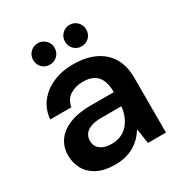

<svg xmlns="http://www.w3.org/2000/svg" viewBox="-164 -797 868 924"><g transform="rotate(-30 269.5 -334.5)"><path d="M211 12Q151 12 112 -8.5Q73 -29 54 -63.5Q35 -98 35 -139Q35 -186 59.5 -220.5Q84 -255 132 -274.5Q180 -294 251 -294H378Q378 -334 366.5 -360.5Q355 -387 331.5 -399.5Q308 -412 273 -412Q232 -412 201.5 -392.5Q171 -373 165 -333H47Q52 -387 82.5 -426Q113 -465 162.5 -486.5Q212 -508 274 -508Q345 -508 395.5 -483.5Q446 -459 472 -414Q498 -369 498 -305V0H398L386 -80H383Q369 -57 351 -40Q333 -23 312 -11.5Q291 0 265.5 6Q240 12 211 12ZM245 -83Q275 -83 298.5 -93.5Q322 -104 338 -123Q354 -142 363.5 -166Q373 -190 375 -216V-217H264Q228 -217 205 -208Q182 -199 171.5 -183.5Q161 -168 161 -148Q161 -127 171.5 -112.5Q182 -98 201 -90.5Q220 -83 245 -83ZM179 -562Q153 -562 136 -579Q119 -596 119 -622Q119 -646 136 -663.5Q153 -681 179 -681Q203 -681 220.5 -663.5Q238 -646 238 -622Q238 -596 220.5 -579Q203 -562 179 -562ZM355 -562Q330 -562 313 -579Q296 -596 296 -622Q296 -646 313 -663.5Q330 -681 355 -681Q380 -681 397 -663.5Q414 -646 414 -622Q414 -596 397 -579Q380 -562 355 -562Z"/></g></svg>

Font: DM Sans 9pt 36pt SemiBold
Style: Regular
Weight: 600
Version: Version 4.004;gftools[0.9.30]